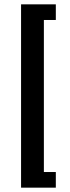

<svg xmlns="http://www.w3.org/2000/svg" viewBox="-20 -769 321 884"><path d="M237 23H182V-677H237V-749H77V95H237Z"/></svg>

Font: Quattrocento Sans
Style: Bold
Weight: 700
Designer: Pablo Impallari
Foundry: Pablo Impallari, Igino Marini, Brenda Gallo
Version: Version 2.000